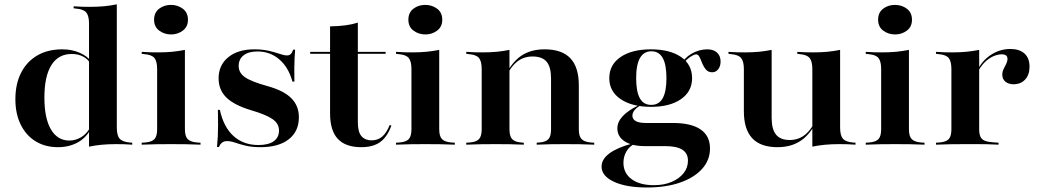

<svg xmlns="http://www.w3.org/2000/svg" viewBox="-20 -651 4667 864"><path d="M241.1 11.3Q183.1 11.3 139.9 -15.3Q96.8 -41.9 73 -90.7Q49.2 -139.5 49.2 -204Q49.2 -273.4 75 -323.8Q100.8 -374.2 148 -401.6Q195.2 -429 260.5 -429Q304 -429 339.1 -413.3Q374.2 -397.6 387.9 -376.6L385.5 -366.9Q375 -385.5 353.2 -396.8Q331.5 -408.1 302.4 -408.1Q242.7 -408.1 211.3 -358.1Q179.8 -308.1 179.8 -212.1Q179.8 -118.5 209.3 -68.5Q238.7 -18.5 292.7 -18.5Q320.2 -18.5 346.4 -34.3Q372.6 -50 391.1 -86.3L393.5 -79Q370.2 -32.3 330.6 -10.5Q291.1 11.3 241.1 11.3ZM380.6 0V-208.9H505.6V-77.4Q505.6 -41.9 518.1 -27.4Q530.6 -12.9 562.9 -9.7L575 -8.9V0Q551.6 -1.6 536.3 -2Q521 -2.4 501.6 -2.4Q466.9 -2.4 437.5 0.4Q408.1 3.2 380.6 8.9ZM380.6 -208.9V-545.2Q380.6 -579.8 368.1 -594.8Q355.6 -609.7 323.4 -612.1L311.3 -613.7V-622.6Q334.7 -621 350 -620.6Q365.3 -620.2 385.5 -620.2Q420.2 -620.2 449.2 -623Q478.2 -625.8 505.6 -631.5V-622.6V-208.9Z M687.1 -208.9V-340.3Q687.1 -375 675 -389.9Q662.9 -404.8 629.8 -407.3L617.7 -408.9V-417.7Q641.9 -416.1 657.3 -415.7Q672.6 -415.3 691.9 -415.3Q726.6 -415.3 755.6 -418.1Q784.7 -421 812.1 -426.6V-417.7V-208.9ZM750 -2.4Q714.5 -2.4 685.9 -2Q657.3 -1.6 617.7 0V-8.9L632.3 -9.7Q662.9 -12.1 675 -25Q687.1 -37.9 687.1 -69.4V-208.9H812.1V-69.4Q812.1 -37.9 824.6 -25Q837.1 -12.1 867.7 -9.7L882.3 -8.9V0Q843.5 -1.6 814.5 -2Q785.5 -2.4 750 -2.4ZM750 -496Q719.4 -496 696.4 -513.3Q673.4 -530.6 673.4 -562.1Q673.4 -594.4 696 -611.7Q718.5 -629 749.2 -629Q779.8 -629 802.8 -611.7Q825.8 -594.4 825.8 -562.1Q825.8 -530.6 802.8 -513.3Q779.8 -496 750 -496Z M1152.4 11.3Q1112.9 11.3 1085.1 4.4Q1057.3 -2.4 1037.5 -9.3Q1017.7 -16.1 1001.6 -16.1Q975.8 -16.1 965.3 10.5H956.5Q958.9 -12.9 960.1 -36.3Q961.3 -59.7 961.3 -88.7Q961.3 -117.7 960.5 -156.5H969.4Q986.3 -79 1031 -38.7Q1075.8 1.6 1142.7 1.6Q1187.9 1.6 1211.7 -15.3Q1235.5 -32.3 1235.5 -63.7Q1235.5 -95.2 1206 -115.3Q1176.6 -135.5 1110.5 -154.8Q1034.7 -177.4 999.2 -211.7Q963.7 -246 963.7 -298.4Q963.7 -358.1 1007.3 -393.5Q1050.8 -429 1124.2 -429Q1160.5 -429 1188.7 -422.6Q1216.9 -416.1 1237.5 -408.9Q1258.1 -401.6 1271.8 -401.6Q1281.5 -401.6 1287.9 -407.3Q1294.4 -412.9 1299.2 -427.4H1308.1Q1306.5 -409.7 1305.6 -390.3Q1304.8 -371 1304.4 -345.6Q1304 -320.2 1304.8 -283.9H1296Q1278.2 -348.4 1236.7 -383.9Q1195.2 -419.4 1138.7 -419.4Q1098.4 -419.4 1076.2 -402Q1054 -384.7 1054 -354Q1054 -323.4 1082.3 -303.6Q1110.5 -283.9 1183.1 -263.7Q1256.5 -243.5 1290.7 -209.3Q1325 -175 1325 -123.4Q1325 -59.7 1279.4 -24.2Q1233.9 11.3 1152.4 11.3Z M1605.6 11.3Q1535.5 11.3 1500.4 -25.8Q1465.3 -62.9 1465.3 -141.1V-208.9H1590.3V-100.8Q1590.3 -56.5 1606.9 -37.9Q1623.4 -19.4 1651.6 -19.4Q1680.6 -19.4 1700 -36.3Q1719.4 -53.2 1733.9 -88.7L1741.1 -85.5Q1722.6 -34.7 1690.7 -11.7Q1658.9 11.3 1605.6 11.3ZM1465.3 -208.9V-532.3Q1504.8 -533.1 1535.1 -537.1Q1565.3 -541.1 1590.3 -549.2V-208.9ZM1375.8 -408.9V-417.7H1715.3V-408.9Z M1831.5 -208.9V-340.3Q1831.5 -375 1819.4 -389.9Q1807.3 -404.8 1774.2 -407.3L1762.1 -408.9V-417.7Q1786.3 -416.1 1801.6 -415.7Q1816.9 -415.3 1836.3 -415.3Q1871 -415.3 1900 -418.1Q1929 -421 1956.5 -426.6V-417.7V-208.9ZM1894.4 -2.4Q1858.9 -2.4 1830.2 -2Q1801.6 -1.6 1762.1 0V-8.9L1776.6 -9.7Q1807.3 -12.1 1819.4 -25Q1831.5 -37.9 1831.5 -69.4V-208.9H1956.5V-69.4Q1956.5 -37.9 1969 -25Q1981.5 -12.1 2012.1 -9.7L2026.6 -8.9V0Q1987.9 -1.6 1958.9 -2Q1929.8 -2.4 1894.4 -2.4ZM1894.4 -496Q1863.7 -496 1840.7 -513.3Q1817.7 -530.6 1817.7 -562.1Q1817.7 -594.4 1840.3 -611.7Q1862.9 -629 1893.5 -629Q1924.2 -629 1947.2 -611.7Q1970.2 -594.4 1970.2 -562.1Q1970.2 -530.6 1947.2 -513.3Q1924.2 -496 1894.4 -496Z M2210.5 -2.4Q2175 -2.4 2146.4 -2Q2117.7 -1.6 2078.2 0V-8.9L2092.7 -9.7Q2123.4 -12.1 2135.5 -25Q2147.6 -37.9 2147.6 -69.4V-208.9H2272.6V-69.4Q2272.6 -37.9 2284.7 -25Q2296.8 -12.1 2325.8 -9.7L2337.1 -8.9V0Q2300 -1.6 2272.2 -2Q2244.4 -2.4 2210.5 -2.4ZM2147.6 -208.9V-340.3Q2147.6 -375 2135.5 -389.9Q2123.4 -404.8 2090.3 -407.3L2078.2 -408.9V-417.7Q2102.4 -416.1 2117.7 -415.7Q2133.1 -415.3 2152.4 -415.3Q2187.1 -415.3 2216.1 -418.1Q2245.2 -421 2272.6 -426.6V-417.7V-208.9ZM2459.7 -208.9V-298.4Q2459.7 -349.2 2439.9 -373Q2420.2 -396.8 2376.6 -396.8Q2336.3 -396.8 2306.9 -373.4Q2277.4 -350 2252.4 -297.6L2250 -303.2Q2280.6 -368.5 2323.8 -398.8Q2366.9 -429 2430.6 -429Q2508.9 -429 2546.8 -388.7Q2584.7 -348.4 2584.7 -266.9V-208.9ZM2522.6 -2.4Q2487.9 -2.4 2460.5 -2Q2433.1 -1.6 2395.2 0V-8.9L2406.5 -9.7Q2436.3 -12.1 2448 -25Q2459.7 -37.9 2459.7 -69.4V-208.9H2584.7V-69.4Q2584.7 -37.9 2597.2 -25Q2609.7 -12.1 2640.3 -9.7L2654 -8.9V0Q2616.1 -1.6 2587.1 -2Q2558.1 -2.4 2522.6 -2.4Z M2891.1 192.7Q2798.4 192.7 2742.7 166.9Q2687.1 141.1 2687.1 98.4Q2687.1 65.3 2722.6 39.1Q2758.1 12.9 2824.2 -4.8L2831.5 -1.6Q2809.7 10.5 2797.6 32.7Q2785.5 54.8 2785.5 81.5Q2785.5 128.2 2822.2 155.2Q2858.9 182.3 2922.6 182.3Q2967.7 182.3 3002 167.7Q3036.3 153.2 3056 128.6Q3075.8 104 3075.8 71.8Q3075.8 38.7 3050.4 22.6Q3025 6.5 2973.4 6.5H2880.6Q2824.2 6.5 2791.1 -14.9Q2758.1 -36.3 2758.1 -73.4Q2758.1 -101.6 2781 -127Q2804 -152.4 2850.8 -175.8L2858.9 -175Q2841.1 -163.7 2833.5 -152.8Q2825.8 -141.9 2825.8 -130.6Q2825.8 -114.5 2841.1 -106Q2856.5 -97.6 2885.5 -97.6H3008.1Q3090.3 -97.6 3132.7 -68.5Q3175 -39.5 3175 16.9Q3175 69.4 3139.5 108.9Q3104 148.4 3040.3 170.6Q2976.6 192.7 2891.1 192.7ZM2909.7 -170.2Q2824.2 -170.2 2773 -204.8Q2721.8 -239.5 2721.8 -299.2Q2721.8 -359.7 2772.6 -394.4Q2823.4 -429 2908.9 -429Q2994.4 -429 3044.4 -394.8Q3094.4 -360.5 3094.4 -299.2Q3094.4 -239.5 3044.4 -204.8Q2994.4 -170.2 2909.7 -170.2ZM2910.5 -179Q2945.2 -179 2962.1 -208.9Q2979 -238.7 2979 -299.2Q2979 -360.5 2962.1 -390.3Q2945.2 -420.2 2911.3 -420.2Q2877.4 -420.2 2860.1 -390.3Q2842.7 -360.5 2842.7 -299.2Q2842.7 -238.7 2859.3 -208.9Q2875.8 -179 2910.5 -179ZM3184.7 -325.8Q3166.9 -325.8 3156.5 -338.3Q3146 -350.8 3139.9 -366.5Q3133.9 -382.3 3127.8 -394.4Q3121.8 -406.5 3112.1 -406.5Q3106.5 -406.5 3094.4 -400Q3082.3 -393.5 3069.8 -381.9Q3057.3 -370.2 3049.2 -351.6L3044.4 -358.9Q3058.1 -389.5 3091.9 -409.3Q3125.8 -429 3162.9 -429Q3190.3 -429 3206.5 -414.5Q3222.6 -400 3222.6 -374.2Q3222.6 -353.2 3212.1 -339.5Q3201.6 -325.8 3184.7 -325.8Z M3452.4 -417.7V-208.9H3327.4V-340.3Q3327.4 -375 3314.9 -389.9Q3302.4 -404.8 3270.2 -407.3L3258.1 -408.9V-417.7Q3281.5 -416.1 3296.8 -415.7Q3312.1 -415.3 3331.5 -415.3Q3366.9 -415.3 3396 -418.1Q3425 -421 3452.4 -426.6ZM3452.4 -208.9V-120.2Q3452.4 -69.4 3472.2 -45.2Q3491.9 -21 3533.9 -21Q3573.4 -21 3602.8 -44.8Q3632.3 -68.5 3656.5 -121L3658.9 -115.3Q3629.8 -50 3585.9 -19.4Q3541.9 11.3 3479 11.3Q3402.4 11.3 3364.9 -29Q3327.4 -69.4 3327.4 -150V-208.9ZM3635.5 0V-208.9H3760.5V-77.4Q3760.5 -41.9 3772.6 -27.4Q3784.7 -12.9 3817.7 -9.7L3829.8 -8.9V0Q3806.5 -1.6 3791.1 -2Q3775.8 -2.4 3755.6 -2.4Q3721.8 -2.4 3692.3 0.4Q3662.9 3.2 3635.5 8.9ZM3760.5 -417.7V-208.9H3635.5V-340.3Q3635.5 -375 3623.4 -389.9Q3611.3 -404.8 3579 -407.3L3567.7 -408.9V-417.7Q3591.1 -416.1 3606 -415.7Q3621 -415.3 3640.3 -415.3Q3675 -415.3 3704 -418.1Q3733.1 -421 3760.5 -426.6Z M3945.2 -208.9V-340.3Q3945.2 -375 3933.1 -389.9Q3921 -404.8 3887.9 -407.3L3875.8 -408.9V-417.7Q3900 -416.1 3915.3 -415.7Q3930.6 -415.3 3950 -415.3Q3984.7 -415.3 4013.7 -418.1Q4042.7 -421 4070.2 -426.6V-417.7V-208.9ZM4008.1 -2.4Q3972.6 -2.4 3944 -2Q3915.3 -1.6 3875.8 0V-8.9L3890.3 -9.7Q3921 -12.1 3933.1 -25Q3945.2 -37.9 3945.2 -69.4V-208.9H4070.2V-69.4Q4070.2 -37.9 4082.7 -25Q4095.2 -12.1 4125.8 -9.7L4140.3 -8.9V0Q4101.6 -1.6 4072.6 -2Q4043.5 -2.4 4008.1 -2.4ZM4008.1 -496Q3977.4 -496 3954.4 -513.3Q3931.5 -530.6 3931.5 -562.1Q3931.5 -594.4 3954 -611.7Q3976.6 -629 4007.3 -629Q4037.9 -629 4060.9 -611.7Q4083.9 -594.4 4083.9 -562.1Q4083.9 -530.6 4060.9 -513.3Q4037.9 -496 4008.1 -496Z M4324.2 -2.4Q4288.7 -2.4 4260.1 -2Q4231.5 -1.6 4191.9 0V-8.9L4206.5 -9.7Q4237.1 -12.1 4249.2 -25Q4261.3 -37.9 4261.3 -69.4V-208.9H4386.3V-69.4Q4386.3 -48.4 4391.9 -35.9Q4397.6 -23.4 4411.7 -17.7Q4425.8 -12.1 4450 -10.5L4473.4 -8.9V0Q4444.4 -1.6 4420.6 -2Q4396.8 -2.4 4374.2 -2.4Q4351.6 -2.4 4324.2 -2.4ZM4261.3 -208.9V-340.3Q4261.3 -375 4249.2 -389.9Q4237.1 -404.8 4204 -407.3L4191.9 -408.9V-417.7Q4216.1 -416.1 4231.5 -415.7Q4246.8 -415.3 4266.1 -415.3Q4300.8 -415.3 4329.8 -418.1Q4358.9 -421 4386.3 -426.6V-417.7V-208.9ZM4541.1 -271.8Q4518.5 -271.8 4504.4 -283.5Q4490.3 -295.2 4490.3 -314.5Q4490.3 -329 4496.4 -340.7Q4502.4 -352.4 4508.1 -364.1Q4513.7 -375.8 4513.7 -386.3Q4513.7 -406.5 4487.9 -406.5Q4470.2 -406.5 4451.2 -398.4Q4432.3 -390.3 4415.3 -374.6Q4398.4 -358.9 4385.5 -337.1L4384.7 -346.8Q4408.1 -386.3 4446 -408.5Q4483.9 -430.6 4526.6 -430.6Q4567.7 -430.6 4590.3 -410.1Q4612.9 -389.5 4612.9 -350.8Q4612.9 -314.5 4593.1 -293.1Q4573.4 -271.8 4541.1 -271.8Z"/></svg>

Font: Playfair 144pt SemiExpanded ExtraBold
Style: Regular
Weight: 800
Width: 6
Designer: Claus Eggers Sørensen
Foundry: Claus Eggers Sørensen
Version: Version 2.203